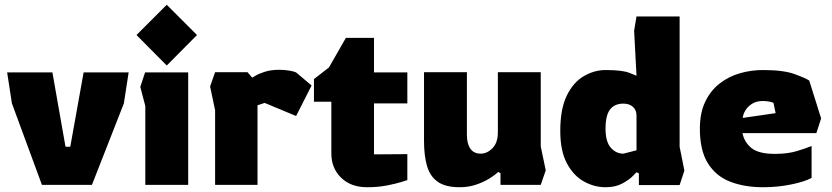

<svg xmlns="http://www.w3.org/2000/svg" viewBox="-20 -776 3491 806"><path d="M156 0 30 -342 10 -472H200L255 -160H275L331 -472H520L500 -342L366 0Z M680 -501 553 -629 680 -756 807 -629ZM590 0V-331L569 -411L589 -472H770V0Z M883 0V-313L862 -413L883 -473H1019L1039 -450Q1039 -450 1053 -458.5Q1067 -467 1092.5 -475Q1118 -483 1152 -483Q1172 -483 1192 -480Q1212 -477 1223 -472L1288 -417L1223 -289L1091 -344L1061 -334V0Z M1521 10Q1453 10 1412 -30Q1371 -70 1371 -131V-349H1298V-444L1361 -493L1432 -617H1550V-472H1690V-342H1550V-128L1690 -129V-20Q1690 -20 1666.5 -12.5Q1643 -5 1605 2.5Q1567 10 1521 10Z M1910 10Q1850 10 1817.5 -13Q1785 -36 1772.5 -79.5Q1760 -123 1760 -184V-473H1940V-210Q1940 -173 1954.5 -152Q1969 -131 1998 -131Q2025 -131 2047.5 -154Q2070 -177 2070 -221V-473H2250V-161L2271 -61L2250 0H2081V-49L2071 -54Q2058 -41 2033.5 -26Q2009 -11 1977.5 -0.5Q1946 10 1910 10Z M2522 10Q2475 10 2431.5 -14Q2388 -38 2360 -90Q2332 -142 2332 -226Q2332 -319 2359.5 -375Q2387 -431 2431 -456.5Q2475 -482 2522 -482Q2593 -482 2622.5 -470Q2652 -458 2652 -458L2642 -647L2652 -707H2833V-160L2853 -60L2833 1H2662V-48L2652 -53Q2652 -53 2637 -37.5Q2622 -22 2593 -6Q2564 10 2522 10ZM2597 -131 2652 -145V-291Q2652 -314 2637 -327.5Q2622 -341 2597 -341Q2560 -341 2541 -316.5Q2522 -292 2522 -236Q2522 -181 2544 -156Q2566 -131 2597 -131Z M3183 10Q3106 10 3046 -13Q2986 -36 2952 -90Q2918 -144 2918 -236Q2918 -302 2940.5 -349Q2963 -396 3001 -425.5Q3039 -455 3086 -468.5Q3133 -482 3183 -482Q3269 -482 3315.5 -465Q3362 -448 3377 -438L3427 -279L3407 -217H3097Q3104 -180 3134 -155Q3164 -130 3233 -130Q3287 -130 3326 -142Q3365 -154 3387 -163V-29Q3357 -13 3300.5 -1.5Q3244 10 3183 10ZM3098 -281 3236 -301 3227 -344Q3220 -348 3206.5 -350Q3193 -352 3183 -352Q3155 -352 3136.5 -340Q3118 -328 3108.5 -311.5Q3099 -295 3098 -281Z"/></svg>

Font: Rowdies
Style: Regular
Weight: 400
Designer: Jaikishan Patel
Version: Version 1.000; ttfautohint (v1.8.3)